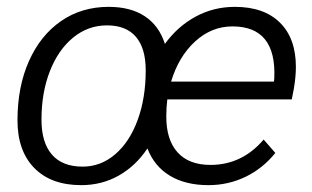

<svg xmlns="http://www.w3.org/2000/svg" viewBox="-20 -530 911 560"><path d="M843 -335Q843 -306 837 -271L831 -240H468Q465 -216 465 -190Q465 -122 498 -85.5Q531 -49 594 -49Q686 -49 749 -123L783 -84Q747 -39 696.5 -14.5Q646 10 588 10Q521 10 475.5 -17.5Q430 -45 410 -97Q376 -46 326.5 -18Q277 10 217 10Q129 10 80 -40Q31 -90 31 -179Q31 -277 64.5 -352Q98 -427 158 -468.5Q218 -510 297 -510Q361 -510 402.5 -482.5Q444 -455 461 -402Q498 -453 550.5 -481.5Q603 -510 665 -510Q750 -510 796.5 -464Q843 -418 843 -335ZM405 -325Q405 -389 376.5 -422.5Q348 -456 292 -456Q237 -456 193.5 -420.5Q150 -385 125.5 -322.5Q101 -260 101 -181Q101 -114 131.5 -79Q162 -44 221 -44Q274 -44 316 -80Q358 -116 381.5 -180Q405 -244 405 -325ZM658 -453Q597 -453 549 -409Q501 -365 479 -292H779L780 -301Q787 -453 658 -453Z"/></svg>

Font: Sarabun Light
Style: Italic
Weight: 300
Italic angle: -10°
Designer: Suppakit Chalermlarp | Katatrad Co.,Ltd.
Foundry: Cadson Demak Co.,Ltd.
Version: Version 1.000; ttfautohint (v1.6)